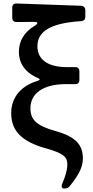

<svg xmlns="http://www.w3.org/2000/svg" viewBox="-20 -844 534 1098"><path d="M346 234H349C362 234 372 230 380 219C422 166 454 118 454 63C454 -10 420 -60 300 -94C186 -125 154 -161 154 -225C154 -310 227 -363 358 -363H409C425 -362 434 -371 434 -387V-436C434 -452 425 -461 409 -460H364C245 -460 194 -510 194 -579C194 -659 258 -711 442 -723C459 -724 468 -732 468 -748V-785C468 -801 459 -810 443 -811L75 -824C59 -825 50 -816 50 -800V-743C50 -727 59 -718 75 -718L174 -719C198 -719 200 -710 179 -697C120 -662 88 -611 88 -547C88 -487 119 -432 194 -399C211 -392 211 -387 193 -381C87 -348 44 -275 44 -197C44 -92 109 -35 234 2C348 33 365 55 365 97C365 127 355 161 337 204C329 222 333 234 346 234Z"/></svg>

Font: 寒蝉锦书宋Pro Soft
Style: Regular
Weight: 700
Designer: 寒蝉锦书宋{Warren} 思源宋体{Ryoko NISHIZUKA 西塚涼子 (kana & ideographs); Frank Grießhammer (Latin, Greek & Cyrillic); Wenlong ZHANG 
Foundry: Adobe & ChillType
Version: Version 2.000;Glyphs 3.1.1 (3135)